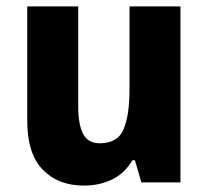

<svg xmlns="http://www.w3.org/2000/svg" viewBox="-20 -662 650 599"><path d="M543 -642V-93H421L401 -162H393Q369 -121 329.5 -102Q290 -83 242 -83Q161 -83 113 -133Q65 -183 65 -285V-642H224V-330Q224 -273 239.5 -244Q255 -215 291 -215Q347 -215 365.5 -258.5Q384 -302 384 -383V-642Z"/></svg>

Font: Noto Sans Telugu UI SemiCondensed ExtraBold
Style: Regular
Weight: 800
Width: 4
Designer: Jelle Bosma - Monotype Design Team
Foundry: Monotype Imaging Inc.
Version: Version 2.005; ttfautohint (v1.8.4.7-5d5b)